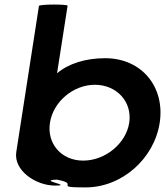

<svg xmlns="http://www.w3.org/2000/svg" viewBox="-20 -810 720 838"><path d="M51 -146C39 -66 136 0 220 0C304 0 140 -23 228 -26C335 -6 204 8 353 8C513 8 653 -118 677 -274C701 -430 599 -556 439 -556C353 -556 278 -532 229 -490L275 -785C276 -792 151 -792 150 -784ZM198 -274C212 -366 300 -440 394 -440C489 -440 558 -366 544 -274C530 -184 440 -109 343 -109C247 -109 184 -184 198 -274Z"/></svg>

Font: Ampere
Style: SCIta
Weight: 400
Version: Version 1